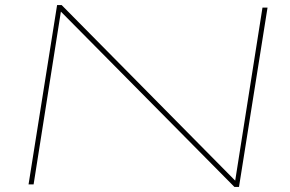

<svg xmlns="http://www.w3.org/2000/svg" viewBox="-20 -730 1149 760"><path d="M93 0 206 -710H224L911 -15L1019 -700H1039L926 10H908L221 -684L113 0Z"/></svg>

Font: Georama Extra Expanded Thin
Style: Italic
Weight: 100
Width: 8
Italic angle: -9°
Designer: Jean-Baptiste Levee
Foundry: Production Type
Version: Version 1.000